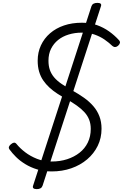

<svg xmlns="http://www.w3.org/2000/svg" viewBox="-20 -1173 854 1335"><path d="M339 19Q285 19 239 5Q193 -9 155.5 -32Q118 -55 91 -82Q64 -109 46 -134Q39 -144 42.5 -153Q46 -162 56 -170Q68 -180 77 -181Q86 -182 94 -173Q119 -142 155 -114.5Q191 -87 237.5 -68.5Q284 -50 339 -50Q398 -50 447 -66Q496 -82 533 -111Q570 -140 590.5 -182Q611 -224 611 -277Q611 -312 600 -340.5Q589 -369 567 -393Q545 -417 514 -439Q483 -461 441 -485Q408 -503 378.5 -522Q349 -541 324 -564Q299 -587 280.5 -614Q262 -641 252 -675Q242 -709 242 -751Q242 -809 264.5 -857.5Q287 -906 328 -941.5Q369 -977 425 -996Q481 -1015 550 -1015Q608 -1015 654 -998.5Q700 -982 738 -955Q776 -928 807 -894Q816 -884 814 -874.5Q812 -865 801 -855Q792 -847 782 -846Q772 -845 762 -853Q736 -878 706 -898.5Q676 -919 638 -932.5Q600 -946 548 -946Q500 -946 457.5 -933Q415 -920 384 -895Q353 -870 335 -834Q317 -798 317 -751Q317 -714 327 -686Q337 -658 357 -634.5Q377 -611 408.5 -589.5Q440 -568 483 -544Q528 -519 564.5 -493Q601 -467 628.5 -435.5Q656 -404 671 -365Q686 -326 686 -278Q686 -213 659.5 -159Q633 -105 586 -65Q539 -25 476 -3Q413 19 339 19ZM236 142Q202 142 210 118L616 -1130Q624 -1153 657 -1153Q690 -1153 682 -1130L276 118Q268 142 236 142Z"/></svg>

Font: Playwrite US Trad Light
Style: Regular
Weight: 300
Designer: Veronika Burian, José Scaglione
Foundry: TypeTogether
Version: Version 1.003